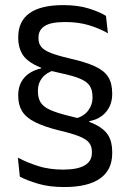

<svg xmlns="http://www.w3.org/2000/svg" viewBox="-20 -670 514 755"><path d="M276.5 -203.5Q310.4 -212.9 327.1 -235.7Q343.8 -258.5 343.8 -285.3V-288.7Q343.8 -315.9 332.7 -332.8Q321.5 -349.7 293.3 -361.2Q265.2 -372.8 213.2 -383.6Q152.1 -396.5 116.8 -414.9Q81.6 -433.2 66.6 -459.2Q51.7 -485.1 51.7 -519.5V-524.5Q51.7 -586.4 96 -618.1Q140.4 -649.9 228.7 -649.9Q285.9 -649.9 328 -636.9Q370.1 -624 396.7 -607.6L404.4 -539.2Q371.6 -558 330.2 -570.7Q288.8 -583.4 236.5 -583.4Q179.8 -583.4 155.6 -567.6Q131.4 -551.9 131.4 -523V-518.3Q131.4 -499.2 142.1 -485.9Q152.8 -472.5 179.6 -461.9Q206.3 -451.3 254.2 -440.2Q316.2 -426.1 352.8 -409.4Q389.3 -392.8 405.2 -367.8Q421.2 -342.8 421.2 -303V-299.8Q421.2 -259 397.3 -230.1Q373.4 -201.2 330.8 -193.6L331.2 -178.7ZM194.6 -394.4Q162.9 -385 146 -364Q129.1 -342.9 129.1 -314.6V-310.4Q129.1 -284.1 140 -266.9Q150.9 -249.7 178 -237.5Q205.2 -225.3 254.3 -213.5Q316.3 -199.1 352.9 -181.4Q389.4 -163.8 405.3 -138.2Q421.2 -112.7 421.2 -73.6V-66.7Q421.2 -1.8 373.5 31.8Q325.9 65.5 232.8 65.5Q173.9 65.5 130.3 52.6Q86.8 39.8 58 24.7L50.3 -50.1Q86.5 -30.9 130.1 -17Q173.8 -3.1 228.7 -3.1Q284.8 -3.1 313.1 -19.7Q341.4 -36.4 341.4 -68.7V-73.2Q341.4 -94.5 330.5 -108.6Q319.6 -122.6 291.8 -133.8Q264 -145.1 213.3 -156.9Q153.8 -171.7 118.3 -189.5Q82.8 -207.3 67.2 -232.2Q51.7 -257.2 51.7 -292.1V-295.7Q51.7 -336.9 75 -363.9Q98.3 -391 141.9 -401.2L141.5 -415Z"/></svg>

Font: Anek Tamil Medium
Style: Regular
Weight: 500
Designer: Aadarsh Rajan (Tamil), Yesha Goshar (Latin)
Foundry: Ek Type
Version: Version 1.003